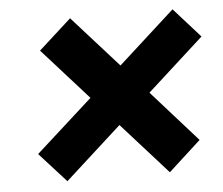

<svg xmlns="http://www.w3.org/2000/svg" viewBox="-43 -568 716 616"><g transform="rotate(-5 315.0 -260.0)"><path d="M204 -520 352 -355 534 -520 619 -425 437 -260 584 -95 480 0 332 -165 150 0 64 -95 247 -260 99 -425Z"/></g></svg>

Font: Quantico
Style: Bold Italic
Weight: 700
Italic angle: -12°
Designer: Matt Desmond
Foundry: MADtype
Version: Version 2.002